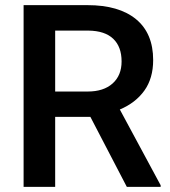

<svg xmlns="http://www.w3.org/2000/svg" viewBox="-20 -731 664 751"><path d="M333.5 -273.9H195.8V0H72.3V-710.9H322.3Q445.3 -710.9 512.2 -655.8Q579.1 -600.6 579.1 -496.1Q579.1 -424.8 544.7 -376.7Q510.3 -328.6 448.7 -302.7L608.4 -6.3V0H476.1ZM195.8 -373H322.8Q385.3 -373 420.4 -404.5Q455.6 -436 455.6 -490.7Q455.6 -547.9 423.1 -579.1Q390.6 -610.4 326.2 -611.3H195.8Z"/></svg>

Font: Vazir Medium UI
Style: Medium-UI
Weight: 500
Designer: Saber Rastikerdar
Foundry: Saber Rastikerdar
Version: Version 30.0.0